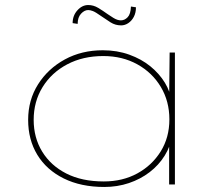

<svg xmlns="http://www.w3.org/2000/svg" viewBox="-20 -734 867 764"><path d="M395 10Q302 10 233.5 -24Q165 -58 128.5 -118Q92 -178 92 -257Q92 -336 131.5 -398.5Q171 -461 238 -497.5Q305 -534 389 -534Q446 -534 494.5 -516.5Q543 -499 578.5 -470Q614 -441 636 -405Q658 -369 662 -331L653 -332L655 -525H676V0H653V-185L666 -197Q659 -153 635.5 -115Q612 -77 575.5 -49Q539 -21 493 -5.5Q447 10 395 10ZM393 -12Q468 -12 526.5 -44Q585 -76 619.5 -131.5Q654 -187 654 -259Q654 -331 620 -388Q586 -445 526.5 -478Q467 -511 391 -511Q310 -511 247.5 -478Q185 -445 149.5 -387.5Q114 -330 114 -257Q114 -186 148 -130.5Q182 -75 244 -43.5Q306 -12 393 -12ZM462 -633Q439 -633 420 -645Q401 -657 384 -669Q360 -686 349.5 -690Q339 -694 331 -694Q316 -694 302.5 -679.5Q289 -665 289 -639L269 -642Q269 -672 288 -693Q307 -714 331 -714Q352 -714 371 -702.5Q390 -691 408 -678Q415 -673 431 -663Q447 -653 461 -653Q476 -653 488 -665.5Q500 -678 501 -708L521 -705Q521 -683 512.5 -667Q504 -651 490.5 -642Q477 -633 462 -633Z"/></svg>

Font: Lexend Mega Thin
Style: Regular
Weight: 250
Version: Version 1.007